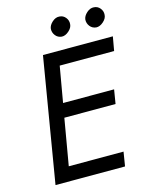

<svg xmlns="http://www.w3.org/2000/svg" viewBox="-129 -961 818 1043"><g transform="rotate(-15 280.5 -439.5)"><path d="M440 -826Q442 -846 461.5 -863.5Q481 -881 502 -879Q523 -878 536.5 -861.5Q550 -845 548 -824Q547 -804 527 -786.5Q507 -769 487 -770Q465 -772 452 -788.5Q439 -805 440 -826ZM246 -826Q248 -846 267.5 -863.5Q287 -881 308 -879Q329 -878 342.5 -861.5Q356 -845 354 -824Q353 -804 333 -786.5Q313 -769 293 -770Q271 -772 258 -788.5Q245 -805 246 -826ZM168 -700H561L547 -621H241L206 -420H493L480 -341H192L147 -80H455L442 0H51Z"/></g></svg>

Font: Von Book
Style: Italic
Weight: 400
Version: Version 4.000; ttfautohint (v1.8.4.7-5d5b)